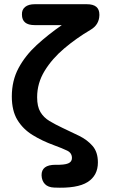

<svg xmlns="http://www.w3.org/2000/svg" viewBox="-20 -696 551 910"><path d="M237 193Q208 192 193 176.5Q178 161 177 135Q176 85 243 85Q285 86 303 78.5Q321 71 321 53Q321 29 298.5 18Q276 7 235 -8Q180 -28 134.5 -56Q89 -84 62.5 -127.5Q36 -171 36 -239Q36 -314 68 -373.5Q100 -433 154 -482.5Q208 -532 273 -577H144Q84 -577 84 -627Q83 -650 99 -663Q115 -676 144 -676H392Q451 -676 451 -627V-624Q450 -578 408 -554Q342 -515 284.5 -466.5Q227 -418 191.5 -360Q156 -302 156 -235Q156 -191 171.5 -165Q187 -139 214.5 -122.5Q242 -106 276 -90Q317 -71 355.5 -52Q394 -33 419 -4Q444 25 444 74Q444 136 395 167Q346 198 237 193Z"/></svg>

Font: Zen Maru Gothic
Style: Bold
Weight: 700
Designer: Yoshimichi Ohira
Foundry: Positype
Version: Version 1.001